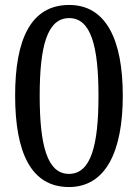

<svg xmlns="http://www.w3.org/2000/svg" viewBox="-20 -744 556 774"><path d="M258 10C406 10 475 -133 475 -358C475 -585 407 -724 259 -724C103 -724 41 -583 41 -359C41 -131 104 10 258 10ZM258 -43C170 -43 140 -159 140 -358C140 -557 170 -671 259 -671C347 -671 377 -557 377 -358C377 -159 347 -43 258 -43Z"/></svg>

Font: Noto Serif Ethiopic SmCn
Style: Regular
Weight: 400
Width: 4
Designer: Monotype Design Team
Foundry: Monotype Imaging Inc.
Version: Version 2.102